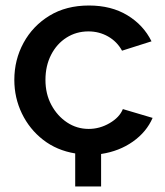

<svg xmlns="http://www.w3.org/2000/svg" viewBox="-20 -552 599 697"><path d="M253 125V5Q186 -6 136.5 -44.5Q87 -83 59.5 -140Q32 -197 32 -262Q32 -335 65.5 -396.5Q99 -458 159.5 -495Q220 -532 303 -532Q384 -532 442.5 -496.5Q501 -461 530 -402L423 -368Q405 -401 372.5 -419.5Q340 -438 301 -438Q257 -438 221.5 -415.5Q186 -393 165.5 -353Q145 -313 145 -262Q145 -211 166.5 -171Q188 -131 223.5 -107.5Q259 -84 302 -84Q342 -84 378 -105Q414 -126 426 -156L534 -124Q512 -73 462.5 -38Q413 -3 347 7V125Z"/></svg>

Font: Raleway SemiBold
Style: Regular
Weight: 600
Designer: Matt McInerney, Pablo Impallari, Rodrigo Fuenzalida
Foundry: Matt McInerney, Pablo Impallari, Rodrigo Fuenzalida
Version: Version 4.026